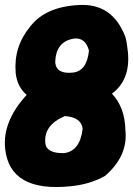

<svg xmlns="http://www.w3.org/2000/svg" viewBox="-28 -735 537 774"><path d="M291.5 -714.8Q425.8 -722.2 477.5 -585.9Q483.4 -565.9 487.3 -528.3Q499.5 -414.1 423.3 -357.4Q475.6 -302.2 477.5 -210.4Q488.8 -106.4 395.5 -25.9Q335.9 7.8 258.8 15.6Q11.2 42 -7.3 -136.2Q-18.6 -245.6 79.6 -352.5Q41 -384.8 35.2 -441.4Q26.4 -546.9 93.8 -627.9Q155.3 -708.5 291.5 -714.8ZM194.8 -481.9Q199.7 -435.5 265.6 -442.4Q322.3 -448.2 330.6 -531.2Q316.4 -584.5 270.5 -579.6Q195.3 -567.4 194.8 -481.9ZM154.8 -157.2Q159.2 -116.7 229.5 -117.7Q294.4 -125 305.2 -215.8Q300.3 -262.2 233.4 -267.1Q147 -230.5 154.8 -157.2Z"/></svg>

Font: Lapsus Pro (theguybrush.com)
Style: Bold
Weight: 700
Designer: Jose Roses
Version: Version 1.00 February 9, 2018, initial release